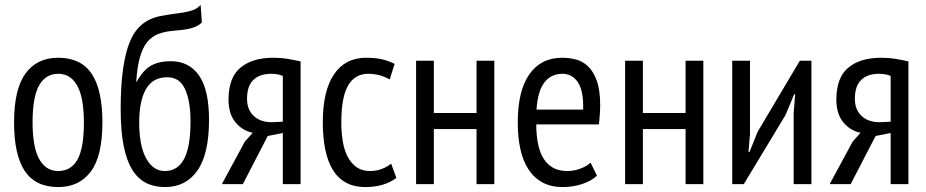

<svg xmlns="http://www.w3.org/2000/svg" viewBox="-20 -746 3754 778"><path d="M37 -250Q37 -385 83.5 -448.5Q130 -512 216 -512Q308 -512 351.5 -447Q395 -382 395 -250Q395 -114 348 -51Q301 12 216 12Q124 12 80.5 -53Q37 -118 37 -250ZM112 -250Q112 -206 117.5 -170Q123 -134 135.5 -108Q148 -82 168 -67.5Q188 -53 216 -53Q268 -53 294 -99.5Q320 -146 320 -250Q320 -293 314.5 -329.5Q309 -366 296.5 -392Q284 -418 264 -432.5Q244 -447 216 -447Q165 -447 138.5 -400Q112 -353 112 -250Z M534 -415Q560 -462 592 -480Q624 -498 672 -498Q746 -498 786.5 -440Q827 -382 827 -261Q827 -122 780 -55Q733 12 649 12Q604 12 570.5 -5.5Q537 -23 514.5 -60.5Q492 -98 480.5 -158Q469 -218 469 -303Q469 -389 476.5 -450Q484 -511 497.5 -553Q511 -595 530 -620Q549 -645 573 -659.5Q597 -674 625.5 -680Q654 -686 686 -690Q728 -695 753 -702Q778 -709 793 -726L798 -655Q790 -647 780 -641.5Q770 -636 756 -632Q742 -628 723.5 -625.5Q705 -623 680 -621Q646 -618 620.5 -608Q595 -598 576.5 -575.5Q558 -553 547 -514Q536 -475 532 -415ZM544 -249Q544 -208 550 -172.5Q556 -137 569 -110.5Q582 -84 601.5 -68.5Q621 -53 648 -53Q700 -53 726 -102Q752 -151 752 -254Q752 -336 730 -384.5Q708 -433 658 -433Q599 -433 571.5 -385Q544 -337 544 -249Z M1126 -207 1065 -195 964 0H879L972 -172L1004 -208Q963 -216 934.5 -250Q906 -284 906 -342Q906 -432 954.5 -472Q1003 -512 1087 -512Q1118 -512 1145.5 -507.5Q1173 -503 1198 -497V0H1126ZM1126 -253V-438Q1116 -443 1103 -445Q1090 -447 1080 -447Q1032 -447 1006.5 -422Q981 -397 981 -346Q981 -300 1010 -274.5Q1039 -249 1087 -251Z M1586 -25Q1561 -6 1529 3Q1497 12 1462 12Q1414 12 1381 -6.5Q1348 -25 1327.5 -59.5Q1307 -94 1297.5 -142.5Q1288 -191 1288 -250Q1288 -378 1333.5 -445Q1379 -512 1464 -512Q1503 -512 1531 -505Q1559 -498 1579 -487L1559 -424Q1519 -447 1472 -447Q1418 -447 1390.5 -399.5Q1363 -352 1363 -250Q1363 -209 1369 -173Q1375 -137 1389 -110.5Q1403 -84 1425 -68.5Q1447 -53 1480 -53Q1506 -53 1528.5 -62Q1551 -71 1565 -83Z M1911 -223H1738V0H1666V-500H1738V-288H1911V-500H1983V0H1911Z M2399 -34Q2375 -12 2338 0Q2301 12 2260 12Q2213 12 2178.5 -6.5Q2144 -25 2121.5 -59.5Q2099 -94 2088.5 -142Q2078 -190 2078 -250Q2078 -378 2125 -445Q2172 -512 2258 -512Q2286 -512 2313.5 -505Q2341 -498 2363 -477Q2385 -456 2398.5 -418Q2412 -380 2412 -319Q2412 -302 2410.5 -282.5Q2409 -263 2407 -242H2153Q2153 -199 2160 -164Q2167 -129 2182 -104.5Q2197 -80 2220.5 -66.5Q2244 -53 2279 -53Q2306 -53 2332.5 -63Q2359 -73 2373 -87ZM2343 -302Q2345 -377 2322 -412Q2299 -447 2259 -447Q2213 -447 2186 -412Q2159 -377 2154 -302Z M2758 -223H2585V0H2513V-500H2585V-288H2758V-500H2830V0H2758Z M3196 -288 3202 -364H3198L3163 -280L2994 0H2947V-500H3019V-203L3013 -130H3017L3050 -212L3221 -500H3268V0H3196Z M3589 -207 3528 -195 3427 0H3342L3435 -172L3467 -208Q3426 -216 3397.5 -250Q3369 -284 3369 -342Q3369 -432 3417.5 -472Q3466 -512 3550 -512Q3581 -512 3608.5 -507.5Q3636 -503 3661 -497V0H3589ZM3589 -253V-438Q3579 -443 3566 -445Q3553 -447 3543 -447Q3495 -447 3469.5 -422Q3444 -397 3444 -346Q3444 -300 3473 -274.5Q3502 -249 3550 -251Z"/></svg>

Font: PT Sans Narrow
Style: Regular
Weight: 400
Width: 3
Designer: A.Korolkova, O.Umpeleva, V.Yefimov
Foundry: ParaType Ltd
Version: Version 2.003W OFL